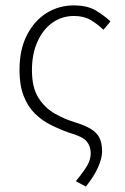

<svg xmlns="http://www.w3.org/2000/svg" viewBox="-20 -512 463 709"><path d="M297 177 260 157Q289 122 302 99.5Q315 77 315 54Q315 28 300 10Q285 -8 235 -22Q201 -34 168 -50.5Q135 -67 109 -92.5Q83 -118 67.5 -157.5Q52 -197 52 -253Q52 -330 80 -383.5Q108 -437 153 -464.5Q198 -492 252 -492Q302 -492 332.5 -474Q363 -456 388 -433L362 -402Q339 -424 314 -438.5Q289 -453 253 -453Q209 -453 174 -428.5Q139 -404 118.5 -358.5Q98 -313 98 -253Q98 -189 121.5 -151.5Q145 -114 181.5 -93Q218 -72 258 -60Q294 -49 316 -35.5Q338 -22 347.5 -2.5Q357 17 357 48Q357 72 342 106Q327 140 297 177Z"/></svg>

Font: Source Sans 3 Light
Style: Regular
Weight: 300
Designer: Paul D. Hunt
Foundry: Adobe
Version: Version 3.052;hotconv 1.1.0;makeotfexe 2.6.0